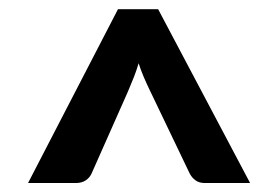

<svg xmlns="http://www.w3.org/2000/svg" viewBox="-20 -746 620 428"><path d="M537.5 -338H436.5Q424 -338 415.8 -344Q407.5 -350 402.5 -360L315.5 -541.5Q307 -559 300.5 -574.2Q294 -589.5 289 -605Q284.5 -589.5 278.5 -574.2Q272.5 -559 265 -541.5L184.5 -360Q180.5 -350.5 171.5 -344.2Q162.5 -338 149 -338H42.5L243 -725.5H332.5Z"/></svg>

Font: Lato 2
Style: Regular
Weight: 800
Designer: Lukasz Dziedzic with Adam Twardoch and Botio Nikoltchev
Foundry: tyPoland Lukasz Dziedzic
Version: Version 2.015; 2015-08-06; http://www.latofonts.com/